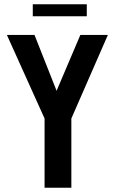

<svg xmlns="http://www.w3.org/2000/svg" viewBox="-20 -876 536 896"><path d="M188 -323 13 -711V-713H141L264 -402L189 -323ZM188 0V-323H313V0ZM189 -323 355 -713H483V-712L313 -323ZM133 -800V-856H385V-800Z"/></svg>

Font: Foldit Medium
Style: Regular
Weight: 500
Version: Version 1.003